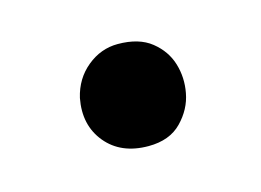

<svg xmlns="http://www.w3.org/2000/svg" viewBox="-39 -397 358 263"><g transform="rotate(-15 140.5 -266.0)"><path d="M146 -193Q107 -193 86 -218.5Q65 -244 72 -281Q78 -307 97.5 -323Q117 -339 141 -339Q171 -339 188.5 -325Q206 -311 212 -291Q218 -271 214 -250Q210 -228 193 -210.5Q176 -193 146 -193Z"/></g></svg>

Font: Shantell Sans
Style: Italic
Weight: 400
Italic angle: -11°
Designer: Stephen Nixon, Anya Danilova, Shantell Martin
Foundry: Arrow Type
Version: Version 1.011;[c5ecc13dd]